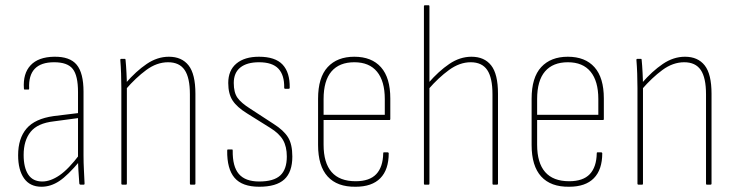

<svg xmlns="http://www.w3.org/2000/svg" viewBox="-20 -703 2801 731"><path d="M286 0Q283 0 282 -4Q280 -30 278.5 -55Q277 -80 277 -99V-104V-353Q277 -415 257 -440.5Q237 -466 186 -466Q86 -466 91 -366Q91 -362 88 -362H74Q71 -362 71 -366Q67 -423 96.5 -454.5Q126 -486 186 -487Q246 -488 272 -456.5Q298 -425 298 -354V-111Q298 -83 299.5 -56Q301 -29 302 -4Q302 0 299 0ZM138 8Q94 8 71.5 -24Q49 -56 49 -112Q49 -176 81 -213.5Q113 -251 184 -261L282 -273V-254L185 -241Q123 -234 96.5 -201Q70 -168 70 -113Q70 -65 87.5 -38.5Q105 -12 141 -12Q172 -12 206.5 -35.5Q241 -59 284 -116V-90Q238 -35 205.5 -13.5Q173 8 138 8Z M706 0Q703 0 703 -4V-344Q703 -407 683 -436.5Q663 -466 620 -466Q577 -466 537 -436.5Q497 -407 459 -363V-387Q498 -432 538.5 -459.5Q579 -487 623 -487Q672 -487 698 -454Q724 -421 724 -346V-4Q724 0 720 0ZM446 0Q442 0 442 -4V-368Q442 -395 441 -423Q440 -451 438 -475Q438 -479 442 -479H455Q458 -479 458 -475Q460 -455 461.5 -426Q463 -397 463 -378V-373V-4Q463 0 460 0Z M967 8Q902 8 873 -26Q844 -60 845 -130Q845 -134 848 -134H864Q866 -134 866 -130Q865 -69 889.5 -40.5Q914 -12 967 -12Q1022 -12 1047 -35Q1072 -58 1072 -107Q1072 -145 1057.5 -170Q1043 -195 1009 -216L921 -271Q882 -295 865.5 -320.5Q849 -346 849 -387Q849 -435 880 -461Q911 -487 966 -487Q1028 -487 1056 -457Q1084 -427 1083 -369Q1083 -365 1079 -365H1065Q1064 -365 1063 -366Q1062 -367 1062 -369Q1063 -417 1040 -441.5Q1017 -466 966 -466Q920 -466 895 -446Q870 -426 870 -387Q870 -351 884 -331Q898 -311 933 -289L1022 -231Q1060 -207 1076.5 -180.5Q1093 -154 1093 -107Q1093 -48 1062.5 -20Q1032 8 967 8Z M1334 8Q1264 9 1227.5 -31Q1191 -71 1191 -151V-327Q1191 -408 1227.5 -447.5Q1264 -487 1329 -487Q1395 -487 1430.5 -447Q1466 -407 1466 -328V-250Q1466 -246 1463 -246H1212V-152Q1212 -83 1242.5 -48Q1273 -13 1334 -13Q1387 -13 1412.5 -40Q1438 -67 1439 -119Q1439 -123 1441 -123H1456Q1459 -123 1460 -120Q1460 -57 1428 -24.5Q1396 8 1334 8ZM1212 -266H1445V-326Q1445 -394 1415.5 -430Q1386 -466 1329 -466Q1272 -466 1242 -431Q1212 -396 1212 -326Z M1858 0Q1855 0 1855 -4V-344Q1855 -407 1835 -436.5Q1815 -466 1772 -466Q1730 -466 1689.5 -436.5Q1649 -407 1611 -363V-387Q1650 -432 1690.5 -459.5Q1731 -487 1775 -487Q1824 -487 1850 -454Q1876 -421 1876 -346V-4Q1876 0 1872 0ZM1597 0Q1594 0 1594 -4V-679Q1594 -683 1598 -683H1612Q1615 -683 1615 -679V-4Q1615 0 1612 0Z M2147 8Q2077 9 2040.5 -31Q2004 -71 2004 -151V-327Q2004 -408 2040.5 -447.5Q2077 -487 2142 -487Q2208 -487 2243.5 -447Q2279 -407 2279 -328V-250Q2279 -246 2276 -246H2025V-152Q2025 -83 2055.5 -48Q2086 -13 2147 -13Q2200 -13 2225.5 -40Q2251 -67 2252 -119Q2252 -123 2254 -123H2269Q2272 -123 2273 -120Q2273 -57 2241 -24.5Q2209 8 2147 8ZM2025 -266H2258V-326Q2258 -394 2228.5 -430Q2199 -466 2142 -466Q2085 -466 2055 -431Q2025 -396 2025 -326Z M2671 0Q2668 0 2668 -4V-344Q2668 -407 2648 -436.5Q2628 -466 2585 -466Q2542 -466 2502 -436.5Q2462 -407 2424 -363V-387Q2463 -432 2503.5 -459.5Q2544 -487 2588 -487Q2637 -487 2663 -454Q2689 -421 2689 -346V-4Q2689 0 2685 0ZM2411 0Q2407 0 2407 -4V-368Q2407 -395 2406 -423Q2405 -451 2403 -475Q2403 -479 2407 -479H2420Q2423 -479 2423 -475Q2425 -455 2426.5 -426Q2428 -397 2428 -378V-373V-4Q2428 0 2425 0Z"/></svg>

Font: Sofia Sans Condensed Thin
Style: Regular
Weight: 250
Version: Version 4.100